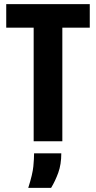

<svg xmlns="http://www.w3.org/2000/svg" viewBox="-20 -680 462 924"><path d="M142 0V-660H280V0ZM10 -547V-660H412V-547ZM116 224Q137 158 140.5 120.5Q144 83 144 58H275Q275 111 260.5 151Q246 191 226 224Z"/></svg>

Font: Bricolage Grotesque 24pt Condensed
Style: Bold
Weight: 700
Width: 3
Designer: Mathieu Triay
Foundry: Atelier Triay
Version: Version 1.001;gftools[0.9.33.dev8+g029e19f]